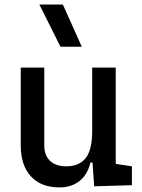

<svg xmlns="http://www.w3.org/2000/svg" viewBox="-20 -815 626 845"><path d="M242.2 9.8Q160.6 9.8 116 -38.8Q71.3 -87.4 71.3 -175.8V-517.6H174.8V-175.8Q174.8 -131.3 200.2 -107.2Q225.6 -83 271.5 -83Q328.1 -83 356.9 -118.9Q385.7 -154.8 385.7 -239.3L412.1 -99.6H377.9Q365.7 -46.9 330.1 -18.6Q294.4 9.8 242.2 9.8ZM394.5 4.9 385.7 -119.1V-210H489.3V-93.8L560.5 -83V0ZM385.7 -146.5V-517.6H489.3V-175.8ZM246.1 -609.4 153.3 -794.9H256.8L339.8 -609.4Z"/></svg>

Font: Cascadia Mono
Style: Regular
Weight: 400
Monospace: yes
Designer: Aaron Bell
Foundry: Saja Typeworks
Version: Version 2404.023